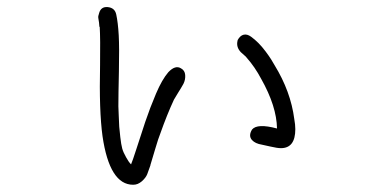

<svg xmlns="http://www.w3.org/2000/svg" viewBox="-20 -509 1040 533"><path d="M482.4 -319.3Q493.2 -313.5 494.1 -300.8Q495.1 -288.1 489.3 -276.4Q483.4 -265.6 474.1 -251Q464.8 -236.3 462.9 -232.4Q443.4 -190.4 424.8 -137.7Q419.9 -126 411.1 -96.2Q402.3 -66.4 397.5 -50.8V-49.8Q391.6 -34.2 388.7 -25.4Q384.8 -15.6 374 -5.9Q368.2 -1 362.3 1.5Q356.4 3.9 349.6 3.9Q284.2 3.9 264.6 -130.9Q254.9 -201.2 257.8 -329.1Q258.8 -402.3 256.8 -434.6H255.9Q255.9 -437.5 254.9 -446.3Q253.9 -455.1 252.9 -459Q252 -463.9 254.9 -471.7Q259.8 -491.2 279.3 -489.3Q298.8 -487.3 302.7 -468.8Q307.6 -446.3 309.6 -411.1Q311.5 -377 310.1 -311Q308.6 -245.1 308.6 -213.9Q308.6 -210.9 309.6 -188.5Q310.5 -166 311 -157.2Q311.5 -148.4 314 -127.9Q316.4 -107.4 319.3 -96.7Q322.3 -85.9 330.1 -72.3Q336.9 -59.6 343.8 -52.7Q347.7 -61.5 358.4 -94.7Q370.1 -131.8 383.3 -170.9Q396.5 -210 413.1 -249Q429.7 -288.1 447.3 -308.6Q466.8 -329.1 482.4 -319.3ZM796.9 -178.7Q799.8 -163.1 799.8 -150.4Q799.8 -97.7 759.8 -97.7Q750 -97.7 731 -102.1Q711.9 -106.4 707 -107.4Q688.5 -110.4 679.7 -120.1Q668.9 -131.8 679.7 -149.4Q694.3 -167 749 -152.3Q748 -213.9 705.1 -290Q687.5 -323.2 665 -348.6Q663.1 -351.6 657.2 -356.4Q651.4 -361.3 648.4 -364.3Q634.8 -378.9 639.6 -396.5V-397.5Q646.5 -410.2 656.2 -412.6Q666 -415 676.8 -407.2Q687.5 -399.4 697.3 -389.6Q707 -379.9 717.3 -366.2Q727.5 -352.5 732.9 -343.8Q738.3 -335 742.2 -328.1Q787.1 -254.9 796.9 -178.7Z"/></svg>

Font: irohamaru Light
Style: Regular
Weight: 200
Designer: [Source Han Sans]
Ryoko NISHIZUKA  (kana & ideographs); Paul D. Hunt (Latin, Greek & Cyrillic); Wenlong ZHANG  (bopomofo
Version: Version 1.01